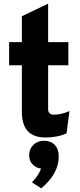

<svg xmlns="http://www.w3.org/2000/svg" viewBox="-20 -742 441 1053"><path d="M229 12Q100 12 100 -128V-384H30V-511H100V-653L244 -722V-511H355V-384H244V-142Q244 -128 252.5 -120.5Q261 -113 273 -113Q317 -113 361 -133L345 -11Q298 12 229 12ZM155 258Q195 216 205 182Q179 180 159.5 160.5Q140 141 140 109Q140 75 163 52.5Q186 30 222 30Q258 30 280 52.5Q302 75 302 117Q302 211 206 291Z"/></svg>

Font: Overpass Heavy
Style: Regular
Weight: 900
Designer: Delve Withrington, Thomas Jockin
Foundry: Delve Fonts
Version: Version 3.000;DELV;Overpass